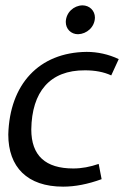

<svg xmlns="http://www.w3.org/2000/svg" viewBox="-20 -688 476 718"><path d="M335 -622C335 -648 315 -668 288 -668C256 -667 227 -642 226 -606C226 -580 245 -560 272 -560C304 -561 334 -586 335 -622ZM298 -425C335 -425 368 -419 396 -406L424 -467C386 -485 345 -494 304 -494C125 -492 16 -372 11 -185C11 -63 82 10 216 10C260 10 308 1 360 -18L349 -75C317 -64 286 -58 254 -58C150 -58 97 -106 97 -204C99 -344 166 -426 298 -425Z"/></svg>

Font: Cantarell
Style: Oblique
Weight: 400
Italic angle: -8°
Designer: Dave Crossland
Version: Version 0.024